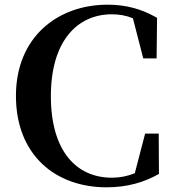

<svg xmlns="http://www.w3.org/2000/svg" viewBox="-20 -780 741 819"><path d="M657 -210H599L555 -41C522 -28 491 -22 457 -22C307 -22 197 -134 197 -370C197 -604 309 -719 457 -719C489 -719 518 -714 547 -702L591 -531H648L650 -704C583 -742 518 -760 439 -760C225 -760 48 -621 48 -371C48 -122 213 19 435 19C522 19 594 -2 658 -38Z"/></svg>

Font: Source Han Serif
Style: Bold
Weight: 700
Designer: Ryoko NISHIZUKA 西塚涼子 (kana & ideographs); Frank Grießhammer (Latin, Greek & Cyrillic); Wenlong ZHANG 张文龙 (bopomofo); San
Foundry: Adobe Systems Incorporated
Version: Version 1.001;PS 1.001;hotconv 16.6.54;makeotf.lib2.5.65590